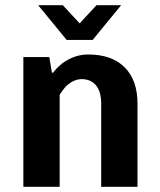

<svg xmlns="http://www.w3.org/2000/svg" viewBox="-20 -720 615 740"><path d="M237 -566 127 -700H222L287 -630L352 -700H447L337 -566ZM70 0V-500H170L180 -440H185Q195 -455 219 -475Q266 -510 320 -510Q411 -510 460.5 -460.5Q510 -411 510 -320V0H370V-320Q370 -367 350 -391Q330 -415 295 -415Q262 -415 232 -385Q222 -373 210 -355V0Z"/></svg>

Font: Scada
Style: Bold
Weight: 700
Designer: Jovanny Lemonad
Foundry: Jovanny Lemonad
Version: Version 4.100;PS 004.100;hotconv 1.0.88;makeotf.lib2.5.64775